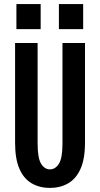

<svg xmlns="http://www.w3.org/2000/svg" viewBox="-20 -911 490 942"><path d="M225 11Q175.5 11 136.8 -10.8Q98 -32.5 76 -81.2Q54 -130 54 -211V-700H164.5V-207.5Q164.5 -135 181.8 -107.5Q199 -80 225 -80Q251.5 -80 269 -107.5Q286.5 -135 286.5 -207.5V-700H397V-211Q397 -130 374.5 -81.2Q352 -32.5 313.2 -10.8Q274.5 11 225 11ZM60.5 -891H179.5V-768H60.5ZM269 -891H388V-768H269Z"/></svg>

Font: Trispace Condensed Medium
Style: Regular
Weight: 500
Width: 3
Designer: Tyler Finck
Foundry: Etcetera Type Company
Version: Version 1.210; ttfautohint (v1.8.3)